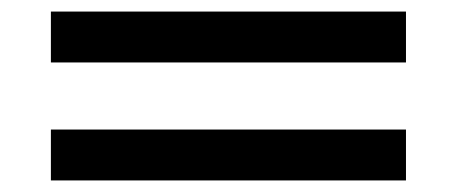

<svg xmlns="http://www.w3.org/2000/svg" viewBox="-20 -419 790 332"><path d="M682 -311H68V-399H682ZM682 -107H68V-195H682Z"/></svg>

Font: STIX MathJax Main
Style: Bold
Weight: 700
Designer: MicroPress Inc., with final additions and corrections provided by Coen Hoffman, Elsevier (retired)
Version: Version 1.1.1